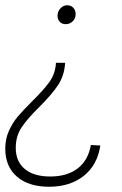

<svg xmlns="http://www.w3.org/2000/svg" viewBox="-35 -548 463 731"><path d="M184 -488Q184 -504 195 -516Q206 -528 221 -528Q235 -528 244 -518.5Q253 -509 253 -494Q253 -478 242 -467Q231 -456 215 -456Q201 -456 192.5 -465Q184 -474 184 -488ZM152 163Q74 163 29.5 124.5Q-15 86 -15 18Q-15 -19 -1 -50Q13 -81 32.5 -104Q52 -127 86 -161Q131 -205 153.5 -236.5Q176 -268 178 -309H213Q210 -260 186 -224Q162 -188 116 -142Q70 -97 47.5 -63.5Q25 -30 25 15Q25 67 59.5 95.5Q94 124 156 124Q221 124 261 93Q301 62 311 4L347 6Q336 80 284 121.5Q232 163 152 163Z"/></svg>

Font: TypoPRO Montserrat
Style: Italic
Weight: 275
Italic angle: -11.3°
Designer: Julieta Ulanovsky
Foundry: Julieta Ulanovsky
Version: Version 6.001